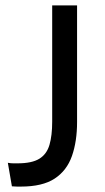

<svg xmlns="http://www.w3.org/2000/svg" viewBox="-20 -680 387 710"><path d="M24 9 9 -78Q20 -76 29 -76Q38 -76 45 -76Q98 -76 125.5 -93Q153 -110 163 -144.5Q173 -179 173 -230V-660H265V-229Q265 -157 246 -103Q227 -49 182 -19.5Q137 10 57 10Q51 10 43 10Q35 10 24 9Z"/></svg>

Font: Bricolage Grotesque 18pt
Style: Regular
Weight: 400
Version: Version 1.001;gftools[0.9.33.dev8+g029e19f]